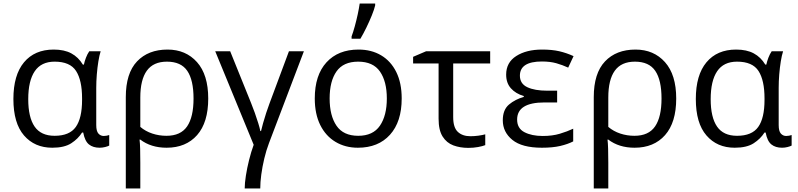

<svg xmlns="http://www.w3.org/2000/svg" viewBox="-20 -825 4507 1085"><path d="M275.4 9.8Q175.8 9.8 115.7 -59.6Q55.7 -128.9 55.7 -265.6Q55.7 -400.9 115.7 -472.9Q175.8 -544.9 283.7 -544.9Q343.3 -544.9 383.1 -523.4Q422.9 -502 448.2 -460H454.1Q458 -478.5 465.8 -499Q473.6 -519.5 484.4 -535.2H548.8Q541.5 -512.7 535.9 -478Q530.3 -443.4 527.1 -404.3Q523.9 -365.2 523.9 -328.6V-118.2Q523.9 -84 536.1 -70.3Q548.3 -56.6 566.4 -56.6Q574.2 -56.6 583.3 -58.3Q592.3 -60.1 597.2 -62V-2.4Q589.4 2 574 5.9Q558.6 9.8 543 9.8Q505.9 9.8 482.7 -8.8Q459.5 -27.3 450.2 -76.2H443.8Q421.4 -40.5 382.6 -15.4Q343.8 9.8 275.4 9.8ZM288.6 -57.6Q372.6 -57.6 408.2 -107.4Q443.8 -157.2 443.8 -260.7V-268.6Q443.8 -371.1 409.9 -423.8Q376 -476.6 288.6 -476.6Q212.9 -476.6 176.3 -422.4Q139.6 -368.2 139.6 -264.6Q139.6 -162.1 175.5 -109.9Q211.4 -57.6 288.6 -57.6Z M1156.7 -268.1Q1156.7 -132.8 1093.8 -61.5Q1030.8 9.8 921.4 9.8Q833.5 9.8 772.9 -36.1H768.6Q771 -18.1 772 16.4Q772.9 50.8 772.9 94.2V240.2H690.9V-275.9Q690.9 -411.1 754.4 -478Q817.9 -544.9 926.8 -544.9Q1029.8 -544.9 1093.3 -473.9Q1156.7 -402.8 1156.7 -268.1ZM923.3 -476.6Q846.7 -476.6 809.8 -425.5Q772.9 -374.5 772.9 -273.9V-107.9Q802.2 -83 840.6 -70.3Q878.9 -57.6 920.9 -57.6Q1001 -57.6 1037.4 -110.8Q1073.7 -164.1 1073.7 -268.1Q1073.7 -372.6 1038.3 -424.6Q1002.9 -476.6 923.3 -476.6Z M1697.3 -535.2 1500 -16.1Q1484.4 24.9 1473.4 71.3Q1462.4 117.7 1456.5 161.6Q1450.7 205.6 1450.7 240.2H1362.8Q1362.8 210.9 1369.4 168.2Q1376 125.5 1387.5 79.3Q1398.9 33.2 1413.6 -6.8L1196.3 -535.2H1280.8L1398.9 -242.7Q1409.2 -217.8 1419.9 -187.5Q1430.7 -157.2 1439.2 -129.6Q1447.8 -102.1 1451.2 -84.5H1455.1Q1458.5 -100.6 1466.6 -128.9Q1474.6 -157.2 1484.4 -187.3Q1494.1 -217.3 1502.4 -238.8L1612.8 -535.2Z M2250 -268.6Q2250 -136.7 2183.8 -63.5Q2117.7 9.8 2002.4 9.8Q1931.2 9.8 1876 -23.2Q1820.8 -56.2 1789.8 -118.4Q1758.8 -180.7 1758.8 -268.6Q1758.8 -400.4 1825 -472.7Q1891.1 -544.9 2005.9 -544.9Q2079.1 -544.9 2134 -512.2Q2189 -479.5 2219.5 -417.7Q2250 -356 2250 -268.6ZM1842.8 -268.6Q1842.8 -171.4 1881.6 -114.5Q1920.4 -57.6 2004.4 -57.6Q2087.9 -57.6 2127 -114.7Q2166 -171.9 2166 -268.6Q2166 -364.7 2127.2 -420.7Q2088.4 -476.6 2003.9 -476.6Q1920.4 -476.6 1881.6 -421.4Q1842.8 -366.2 1842.8 -268.6ZM1966.8 -606V-619.1Q1976.1 -644 1985.1 -677Q1994.1 -710 2001.5 -743.9Q2008.8 -777.8 2012.7 -805.2H2100.1V-794.4Q2094.7 -771.5 2081.1 -737.8Q2067.4 -704.1 2050.3 -668.9Q2033.2 -633.8 2016.6 -606Z M2750 -535.2V-466.3H2541V-163.1Q2541 -104 2567.4 -79.6Q2593.8 -55.2 2638.2 -55.2Q2660.2 -55.2 2683.3 -58.3Q2706.5 -61.5 2722.2 -65.9V-4.9Q2708 1 2681.6 5.9Q2655.3 10.7 2626.5 10.7Q2580.1 10.7 2542 -3.4Q2503.9 -17.6 2481.2 -53.5Q2458.5 -89.4 2458.5 -154.3V-466.3H2314.5V-503.9L2387.7 -535.2Z M3128.4 -312.5V-246.1H3057.1Q2902.3 -246.1 2902.3 -149.4Q2902.3 -99.6 2943.4 -78.1Q2984.4 -56.6 3046.9 -56.6Q3101.6 -56.6 3143.8 -69.3Q3186 -82 3219.2 -97.7V-25.9Q3189 -10.3 3146 -0.2Q3103 9.8 3042.5 9.8Q2929.7 9.8 2875.5 -34.4Q2821.3 -78.6 2821.3 -145Q2821.3 -204.6 2856.2 -234.1Q2891.1 -263.7 2939.9 -277.3V-282.2Q2894 -295.9 2867.2 -325.9Q2840.3 -356 2840.3 -403.3Q2840.3 -472.2 2897.5 -508.5Q2954.6 -544.9 3043 -544.9Q3099.6 -544.9 3140.6 -535.4Q3181.6 -525.9 3221.2 -507.8L3190.9 -442.9Q3158.2 -458 3123.3 -467.8Q3088.4 -477.5 3042.5 -477.5Q2918 -477.5 2918 -397.5Q2918 -352.1 2959.7 -332.3Q3001.5 -312.5 3072.8 -312.5Z M3801.3 -268.1Q3801.3 -132.8 3738.3 -61.5Q3675.3 9.8 3565.9 9.8Q3478 9.8 3417.5 -36.1H3413.1Q3415.5 -18.1 3416.5 16.4Q3417.5 50.8 3417.5 94.2V240.2H3335.4V-275.9Q3335.4 -411.1 3398.9 -478Q3462.4 -544.9 3571.3 -544.9Q3674.3 -544.9 3737.8 -473.9Q3801.3 -402.8 3801.3 -268.1ZM3567.9 -476.6Q3491.2 -476.6 3454.3 -425.5Q3417.5 -374.5 3417.5 -273.9V-107.9Q3446.8 -83 3485.1 -70.3Q3523.4 -57.6 3565.4 -57.6Q3645.5 -57.6 3681.9 -110.8Q3718.3 -164.1 3718.3 -268.1Q3718.3 -372.6 3682.9 -424.6Q3647.5 -476.6 3567.9 -476.6Z M4131.8 9.8Q4032.2 9.8 3972.2 -59.6Q3912.1 -128.9 3912.1 -265.6Q3912.1 -400.9 3972.2 -472.9Q4032.2 -544.9 4140.1 -544.9Q4199.7 -544.9 4239.5 -523.4Q4279.3 -502 4304.7 -460H4310.5Q4314.5 -478.5 4322.3 -499Q4330.1 -519.5 4340.8 -535.2H4405.3Q4397.9 -512.7 4392.3 -478Q4386.7 -443.4 4383.5 -404.3Q4380.4 -365.2 4380.4 -328.6V-118.2Q4380.4 -84 4392.6 -70.3Q4404.8 -56.6 4422.9 -56.6Q4430.7 -56.6 4439.7 -58.3Q4448.7 -60.1 4453.6 -62V-2.4Q4445.8 2 4430.4 5.9Q4415 9.8 4399.4 9.8Q4362.3 9.8 4339.1 -8.8Q4315.9 -27.3 4306.6 -76.2H4300.3Q4277.8 -40.5 4239 -15.4Q4200.2 9.8 4131.8 9.8ZM4145 -57.6Q4229 -57.6 4264.6 -107.4Q4300.3 -157.2 4300.3 -260.7V-268.6Q4300.3 -371.1 4266.4 -423.8Q4232.4 -476.6 4145 -476.6Q4069.3 -476.6 4032.7 -422.4Q3996.1 -368.2 3996.1 -264.6Q3996.1 -162.1 4032 -109.9Q4067.9 -57.6 4145 -57.6Z"/></svg>

Font: Open Sans
Style: Regular
Weight: 400
Designer: Monotype Design Team
Foundry: Monotype Imaging Inc.
Version: Version 3.000; ttfautohint (v1.8.4)